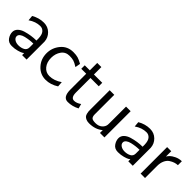

<svg xmlns="http://www.w3.org/2000/svg" viewBox="146 -1432 2304 2304"><g transform="rotate(45 1298.0 -280.0)"><path d="M44 -113Q44 -150 72 -177.5Q100 -205 145.5 -218.5Q191 -232 234.5 -238.5Q278 -245 322 -245V-279Q320 -343 296 -371Q271 -401 233 -401Q156 -401 83 -350L77 -417Q152 -461 234 -461Q303 -461 349.5 -415.5Q396 -370 400 -305V0H324V-35Q320 -31 305.5 -22Q291 -13 249 -1Q207 11 158 11Q101 11 72.5 -29.5Q44 -70 44 -113ZM117 -114Q117 -87 143.5 -69Q170 -51 210 -51Q253 -51 287.5 -69Q322 -87 322 -130V-193Q291 -193 259 -189Q227 -185 193 -177Q159 -169 138 -152.5Q117 -136 117 -114Z M515 -223Q515 -316 575 -388.5Q635 -461 735 -461Q782 -461 813 -452Q844 -443 890 -417L878 -351Q829 -382 803 -389Q774 -397 734 -397Q666 -397 629.5 -345.5Q593 -294 593 -223Q593 -149 632 -101Q671 -53 733 -53Q811 -53 890 -107L895 -40Q816 11 732 11Q640 11 577.5 -57.5Q515 -126 515 -223Z M942 -386V-445H1028V-571H1098V-445H1239V-386H1098V-140Q1098 -53 1152 -53Q1194 -53 1240 -86L1256 -27Q1185 11 1108 11Q1026 11 1026 -117V-386Z M1365 -122V-445H1443V-110Q1444 -75 1459.5 -60Q1475 -45 1523 -45Q1575 -45 1606.5 -72.5Q1638 -100 1642 -136Q1643 -146 1643 -165V-445H1721V0H1645V-48Q1577 11 1470 11Q1440 11 1419 1.5Q1398 -8 1387.5 -20Q1377 -32 1371.5 -53.5Q1366 -75 1365.5 -87.5Q1365 -100 1365 -122Z M1846 -113Q1846 -150 1874 -177.5Q1902 -205 1947.5 -218.5Q1993 -232 2036.5 -238.5Q2080 -245 2124 -245V-279Q2122 -343 2098 -371Q2073 -401 2035 -401Q1958 -401 1885 -350L1879 -417Q1954 -461 2036 -461Q2105 -461 2151.5 -415.5Q2198 -370 2202 -305V0H2126V-35Q2122 -31 2107.5 -22Q2093 -13 2051 -1Q2009 11 1960 11Q1903 11 1874.5 -29.5Q1846 -70 1846 -113ZM1919 -114Q1919 -87 1945.5 -69Q1972 -51 2012 -51Q2055 -51 2089.5 -69Q2124 -87 2124 -130V-193Q2093 -193 2061 -189Q2029 -185 1995 -177Q1961 -169 1940 -152.5Q1919 -136 1919 -114Z M2335 0V-450H2405V-360Q2417 -379 2434 -396.5Q2451 -414 2491.5 -434Q2532 -454 2580 -455V-388Q2554 -387 2528 -378.5Q2502 -370 2473.5 -351.5Q2445 -333 2427.5 -295Q2410 -257 2410 -206V0Z"/></g></svg>

Font: CMU Sans Serif
Style: Medium
Weight: 500
Version: Version 0.7.0